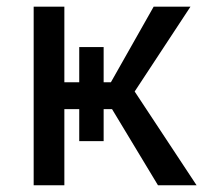

<svg xmlns="http://www.w3.org/2000/svg" viewBox="-20 -548 640 568"><path d="M543.5 -528.3H434.6L308.1 -304.7H286.6V-408.7H214.4V-304.7H170.4V-528.3H79.6V0H170.4V-225.1H214.4V-130.4H286.6V-225.1H311.5L447.3 0H561.5L378.4 -277.3Z"/></svg>

Font: RobotoMono Nerd Font
Style: Regular
Weight: 400
Monospace: yes
Designer: Google
Version: Version 3.000;Nerd Fonts 3.2.1